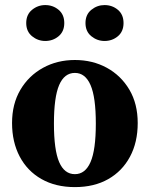

<svg xmlns="http://www.w3.org/2000/svg" viewBox="-20 -741 605 776"><path d="M402.5 -575.4Q372.8 -575.4 349.1 -594.6Q325.5 -613.8 325.5 -647.9Q325.5 -682.1 349.1 -701.3Q372.8 -720.5 402.5 -720.5Q433.7 -720.5 456.5 -701.3Q479.3 -682.1 479.3 -647.9Q479.3 -613.8 456.5 -594.6Q433.7 -575.4 402.5 -575.4ZM162.8 -575.4Q133 -575.4 109.5 -594.6Q86 -613.8 86 -647.9Q86 -682.1 109.5 -701.3Q133 -720.5 162.8 -720.5Q194 -720.5 216.9 -701.3Q239.8 -682.1 239.8 -647.9Q239.8 -613.8 216.9 -594.6Q194 -575.4 162.8 -575.4ZM282.7 15.2Q204.7 15.2 147.5 -17.4Q90.4 -49.9 59.5 -108.5Q28.7 -167.2 28.7 -243.7Q28.7 -320.9 62.4 -378Q96.1 -435.1 153.7 -466.8Q211.2 -498.5 282.7 -498.5Q354.1 -498.5 411.5 -467.2Q468.9 -435.8 502.8 -378.7Q536.6 -321.6 536.6 -243.7Q536.6 -165.7 505.3 -107.5Q474 -49.2 417.3 -17Q360.6 15.2 282.7 15.2ZM282.7 -37.1Q324.6 -37.1 345.9 -86Q367.3 -135 367.3 -241.5Q367.3 -348.3 345.9 -397.3Q324.6 -446.3 282.7 -446.3Q240.2 -446.3 219.1 -397.3Q198 -348.3 198 -241.5Q198 -135 219.1 -86Q240.2 -37.1 282.7 -37.1Z"/></svg>

Font: Adobe Variable Font Prototype
Style: Regular
Weight: 389
Designer: Frank Grießhammer
Foundry: Adobe
Version: Version 1.004;hotconv 1.0.113;makeotfexe 2.5.65598